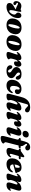

<svg xmlns="http://www.w3.org/2000/svg" viewBox="2519 -3294 970 6048"><g transform="rotate(90 3004.0 -270.0)"><path d="M549.5 -352Q549.5 -284.5 523.5 -220Q497.5 -155.5 450.5 -103.5Q403.5 -51.5 339.5 -20.8Q275.5 10 200 10Q139 10 106.5 -13.2Q74 -36.5 74 -80.5Q73.5 -116 89.8 -142.2Q106 -168.5 131.2 -188Q156.5 -207.5 184.8 -223.5Q213 -239.5 238.2 -254.5Q263.5 -269.5 278.5 -286.5Q237 -288.5 203.5 -304Q170 -319.5 143.2 -334.8Q116.5 -350 95.5 -351.5Q81 -352.5 74.8 -347Q68.5 -341.5 67.5 -333Q64 -314 96 -300Q118 -290 129.2 -279.2Q140.5 -268.5 139.5 -251Q138.5 -230.5 123.8 -218.2Q109 -206 88 -206Q54 -206 32.5 -234Q11 -262 15.5 -308Q19 -351.5 39.8 -385.2Q60.5 -419 93.8 -438.5Q127 -458 167.5 -458Q203.5 -458 232.8 -447Q262 -436 284 -436Q299.5 -436 307.2 -446.2Q315 -456.5 330 -456.5Q352 -456.5 352.5 -428Q353 -398 344.8 -360.8Q336.5 -323.5 325.8 -283.2Q315 -243 306.8 -203.8Q298.5 -164.5 298.5 -131.5Q298.5 -102 307.2 -89.2Q316 -76.5 331 -76.5Q344.5 -76 362 -89.5Q379.5 -103 396.5 -125.5Q413.5 -148 425.2 -175.2Q437 -202.5 438.5 -230.5Q440 -254.5 432 -266.8Q424 -279 411.5 -291Q391 -307.5 383.5 -324.2Q376 -341 377.5 -363Q379 -401 405 -429.5Q431 -458 470 -458Q549.5 -458 549.5 -352Z M855.5 -462.5Q955 -462.5 1009.2 -409Q1063.5 -355.5 1059 -271Q1055.5 -196.5 1022.2 -132.5Q989 -68.5 924.8 -29.2Q860.5 10 762.5 10Q698 10 651.8 -14.2Q605.5 -38.5 582 -81.8Q558.5 -125 561.5 -181.5Q565.5 -257.5 599 -321.2Q632.5 -385 696.5 -423.8Q760.5 -462.5 855.5 -462.5ZM770.5 -48Q785.5 -48 800.8 -69.2Q816 -90.5 829.8 -125.2Q843.5 -160 854.5 -201Q865.5 -242 871.8 -281.8Q878 -321.5 878.5 -352Q878.5 -383 870.5 -394Q862.5 -405 850 -405Q834.5 -405 819.2 -383.5Q804 -362 790.2 -327.2Q776.5 -292.5 765.8 -251.5Q755 -210.5 748.8 -170.8Q742.5 -131 742 -100.5Q742 -69.5 750 -58.8Q758 -48 770.5 -48Z M1381 -462.5Q1480.5 -462.5 1534.8 -409Q1589 -355.5 1584.5 -271Q1581 -196.5 1547.8 -132.5Q1514.5 -68.5 1450.2 -29.2Q1386 10 1288 10Q1223.5 10 1177.2 -14.2Q1131 -38.5 1107.5 -81.8Q1084 -125 1087 -181.5Q1091 -257.5 1124.5 -321.2Q1158 -385 1222 -423.8Q1286 -462.5 1381 -462.5ZM1296 -48Q1311 -48 1326.2 -69.2Q1341.5 -90.5 1355.2 -125.2Q1369 -160 1380 -201Q1391 -242 1397.2 -281.8Q1403.5 -321.5 1404 -352Q1404 -383 1396 -394Q1388 -405 1375.5 -405Q1360 -405 1344.8 -383.5Q1329.5 -362 1315.8 -327.2Q1302 -292.5 1291.2 -251.5Q1280.5 -210.5 1274.2 -170.8Q1268 -131 1267.5 -100.5Q1267.5 -69.5 1275.5 -58.8Q1283.5 -48 1296 -48Z M1632.5 -312Q1621.5 -312 1619.2 -323.5Q1617 -335 1627 -351Q1655.5 -398 1704.5 -428Q1753.5 -458 1805.5 -458Q1839 -458 1855.5 -441.5Q1872 -425 1872 -399Q1872 -386.5 1869.8 -373Q1867.5 -359.5 1864 -345.5Q1926 -458 2009 -458Q2046.5 -458 2065.8 -428.5Q2085 -399 2081.5 -353Q2077 -295 2044.8 -261Q2012.5 -227 1972 -227Q1914 -227 1914 -273.5Q1914 -287 1917.5 -299.8Q1921 -312.5 1921 -325.5Q1921 -342.5 1908.5 -342.5Q1895 -342.5 1879 -315Q1863 -287.5 1846 -228.5Q1835 -191 1829.2 -164.2Q1823.5 -137.5 1823.5 -118Q1823.5 -103 1830 -93.5Q1836.5 -84 1843 -77Q1849.5 -70 1849.5 -61.5Q1849.5 -44.5 1828 -28Q1806.5 -11.5 1770 -0.8Q1733.5 10 1688 10Q1633.5 10 1621 -20Q1608.5 -50 1628.5 -102.5L1690 -286.5Q1701 -318 1700 -330.5Q1699 -343 1688 -343Q1680.5 -343 1671.5 -337.8Q1662.5 -332.5 1647 -317.5Q1639 -312 1632.5 -312Z M2226 -39.5Q2243 -39.5 2253.5 -52.2Q2264 -65 2264.5 -84.5Q2264.5 -105 2249.5 -122.5Q2234.5 -140 2193.5 -165.5Q2138.5 -199.5 2113.2 -232.8Q2088 -266 2092 -312Q2096 -353.5 2123 -387.5Q2150 -421.5 2198.5 -442Q2247 -462.5 2315.5 -462.5Q2401.5 -462.5 2445 -430.5Q2488.5 -398.5 2489.5 -351.5Q2490 -318 2476.2 -299.8Q2462.5 -281.5 2439.5 -281.5Q2415.5 -281.5 2398.2 -297.5Q2381 -313.5 2366 -355Q2341 -415 2301 -415Q2284.5 -415 2274.5 -402.5Q2264.5 -390 2264.5 -369.5Q2264 -347 2281.5 -326Q2299 -305 2349 -272Q2410 -233 2428.8 -197.2Q2447.5 -161.5 2439.5 -120Q2428.5 -62 2368.5 -26Q2308.5 10 2215.5 10Q2120.5 10 2078 -24.8Q2035.5 -59.5 2035.5 -107.5Q2035.5 -137 2049.2 -155Q2063 -173 2088.5 -173Q2114.5 -173 2131.5 -154.2Q2148.5 -135.5 2163 -97Q2176 -64 2190.2 -51.8Q2204.5 -39.5 2226 -39.5Z M2773.5 -404.5Q2747 -404.5 2720.5 -361Q2694 -317.5 2688 -240.5Q2680 -168.5 2701.2 -135Q2722.5 -101.5 2766.5 -101.5Q2796.5 -101.5 2820.8 -117Q2845 -132.5 2867 -166.5Q2876 -177 2882.8 -182.2Q2889.5 -187.5 2897.5 -187.5Q2907.5 -187 2913 -176Q2918.5 -165 2908.5 -143.5Q2877.5 -72.5 2819 -31.2Q2760.5 10 2668 10Q2579.5 10 2532.8 -43.2Q2486 -96.5 2495.5 -191Q2501.5 -263 2537.8 -324.2Q2574 -385.5 2635.8 -423Q2697.5 -460.5 2780 -460.5Q2839 -460.5 2876.2 -442.8Q2913.5 -425 2930.2 -396.8Q2947 -368.5 2944.5 -336.5Q2942.5 -296 2915.8 -274.8Q2889 -253.5 2856.5 -253.5Q2828.5 -253.5 2811.5 -268.8Q2794.5 -284 2795.5 -310Q2796 -328.5 2799.2 -339.2Q2802.5 -350 2802.5 -368.5Q2802.5 -404.5 2773.5 -404.5Z M3152 -213Q3138.5 -178 3134.2 -151Q3130 -124 3130 -108.5Q3130 -94 3135 -82.5Q3140 -71 3140 -55.5Q3140 -24.5 3104.8 -7.2Q3069.5 10 3000.5 10Q2944.5 10 2935 -15.8Q2925.5 -41.5 2940.5 -97L3043 -480Q3074.5 -598 3155 -666.5Q3235.5 -735 3366.5 -735Q3440.5 -735 3480 -709Q3519.5 -683 3519.5 -642Q3519.5 -614 3501.8 -593.8Q3484 -573.5 3453 -573.5Q3427.5 -573.5 3406.8 -588Q3386 -602.5 3367.8 -621.5Q3349.5 -640.5 3332.5 -655.2Q3315.5 -670 3298 -670Q3285.5 -670 3275.5 -657.2Q3265.5 -644.5 3255.5 -608.5L3175.5 -323Q3224.5 -399.5 3279.8 -428.8Q3335 -458 3384 -458Q3442.5 -458 3457.2 -417Q3472 -376 3450.5 -313.5L3402 -160.5Q3391.5 -128 3393.2 -115Q3395 -102 3406.5 -102Q3420 -102 3440 -124Q3447 -131 3452 -131Q3460.5 -131 3464 -119.5Q3467.5 -108 3457 -87Q3436.5 -45 3393.8 -17.5Q3351 10 3288 10Q3223.5 10 3210.2 -27.2Q3197 -64.5 3216.5 -126L3262 -273.5Q3272 -306 3269.5 -321Q3267 -336 3249 -336Q3227.5 -336 3201.5 -306.2Q3175.5 -276.5 3152 -213Z M3521 -312Q3510 -312 3507.8 -323.5Q3505.5 -335 3515.5 -351Q3544 -398 3593 -428Q3642 -458 3694 -458Q3727.5 -458 3744 -441.5Q3760.5 -425 3760.5 -399Q3760.5 -386.5 3758.2 -373Q3756 -359.5 3752.5 -345.5Q3814.5 -458 3897.5 -458Q3935 -458 3954.2 -428.5Q3973.5 -399 3970 -353Q3965.5 -295 3933.2 -261Q3901 -227 3860.5 -227Q3802.5 -227 3802.5 -273.5Q3802.5 -287 3806 -299.8Q3809.5 -312.5 3809.5 -325.5Q3809.5 -342.5 3797 -342.5Q3783.5 -342.5 3767.5 -315Q3751.5 -287.5 3734.5 -228.5Q3723.5 -191 3717.8 -164.2Q3712 -137.5 3712 -118Q3712 -103 3718.5 -93.5Q3725 -84 3731.5 -77Q3738 -70 3738 -61.5Q3738 -44.5 3716.5 -28Q3695 -11.5 3658.5 -0.8Q3622 10 3576.5 10Q3522 10 3509.5 -20Q3497 -50 3517 -102.5L3578.5 -286.5Q3589.5 -318 3588.5 -330.5Q3587.5 -343 3576.5 -343Q3569 -343 3560 -337.8Q3551 -332.5 3535.5 -317.5Q3527.5 -312 3521 -312Z M4185 -496Q4145 -496 4123.2 -518.8Q4101.5 -541.5 4101.5 -576Q4101.5 -604.5 4116 -631Q4130.5 -657.5 4157.8 -674.2Q4185 -691 4222 -691Q4267.5 -691 4289.5 -668.2Q4311.5 -645.5 4311.5 -611.5Q4311.5 -565.5 4278.8 -530.8Q4246 -496 4185 -496ZM4190.5 -160.5Q4180 -128 4181.2 -115Q4182.5 -102 4194 -102Q4207.5 -102 4227.5 -124Q4234.5 -131 4239.5 -131Q4248 -131 4251.5 -119.5Q4255 -108 4244.5 -87Q4224 -45 4180.8 -17.5Q4137.5 10 4075.5 10Q4011 10 3996.5 -27.8Q3982 -65.5 4003.5 -126L4057 -286.5Q4074.5 -338.5 4053 -338.5Q4045.5 -338.5 4037.2 -333.5Q4029 -328.5 4014.5 -314Q4007.5 -308.5 4002.5 -308.5Q3993.5 -308.5 3990.5 -319.2Q3987.5 -330 3997.5 -349Q4024 -397 4069 -427.5Q4114 -458 4168.5 -458Q4228 -458 4245.2 -419Q4262.5 -380 4242 -319.5Z M4327 -410.5Q4327 -422.5 4335.8 -430Q4344.5 -437.5 4359.5 -437.5H4401.5L4435.5 -563.5Q4460.5 -654.5 4505.5 -694.8Q4550.5 -735 4621 -735Q4667 -735 4693 -710.8Q4719 -686.5 4719 -653Q4719 -620.5 4696.5 -600.8Q4674 -581 4638 -581Q4610 -581 4592.2 -595Q4574.5 -609 4561.2 -623.2Q4548 -637.5 4533.5 -637.5Q4516.5 -637.5 4513 -617.5Q4510 -601.5 4522.2 -583.5Q4534.5 -565.5 4550.5 -543.8Q4566.5 -522 4576.5 -495.5Q4586.5 -469 4579.5 -437H4613.5Q4630.5 -437 4640 -431.5Q4649.5 -426 4649.5 -411.5Q4649.5 -395 4634.5 -383.2Q4619.5 -371.5 4599.5 -371.5H4563L4467.5 -1Q4460 26.5 4460 42.5Q4460 59.5 4470 69.2Q4480 79 4490.2 87.5Q4500.5 96 4500.5 109Q4500.5 129.5 4474.8 149.2Q4449 169 4408.5 181.8Q4368 194.5 4323 194.5Q4277.5 194.5 4266.2 165.5Q4255 136.5 4270 78L4372 -311Q4380.5 -344 4374.8 -358.8Q4369 -373.5 4347 -380.5Q4327 -392 4327 -410.5Z M4697 -377.5 4676 -384.5Q4659.5 -396 4659.5 -411.5Q4659.5 -439 4694 -439H4722Q4735.5 -439 4744.2 -443Q4753 -447 4765.5 -460L4869.5 -531.5Q4886 -550 4907.5 -550Q4933.5 -550 4933.5 -523.5Q4933.5 -516 4931.8 -506Q4930 -496 4925.5 -480.5L4912.5 -436H4975.5Q4995.5 -436 4995.5 -416Q4995.5 -397.5 4983 -386.8Q4970.5 -376 4950 -376H4895.5L4834.5 -163.5Q4822.5 -121.5 4828.2 -106.8Q4834 -92 4849.5 -92Q4873 -92 4901 -126Q4908.5 -133.5 4912.5 -136Q4916.5 -138.5 4921.5 -138.5Q4937.5 -138.5 4933.5 -115.5Q4926.5 -85 4900 -56.2Q4873.5 -27.5 4831.5 -8.8Q4789.5 10 4736 10Q4671 10 4649.5 -28Q4628 -66 4655 -148L4705 -324Q4712.5 -347 4710.8 -358.8Q4709 -370.5 4697 -377.5Z M5409 -165Q5395.5 -116.5 5361 -76.8Q5326.5 -37 5273 -13.5Q5219.5 10 5150 10Q5057 10 5009.8 -42.2Q4962.5 -94.5 4968.5 -183.5Q4973 -260.5 5010 -323.8Q5047 -387 5109.5 -424.8Q5172 -462.5 5253 -462.5Q5328.5 -462.5 5366 -426Q5403.5 -389.5 5409 -337.5Q5412 -317.5 5425 -311.5Q5434.5 -305.5 5434.5 -295.5Q5434.5 -287.5 5428.2 -280.8Q5422 -274 5404.5 -269Q5383.5 -262.5 5341.5 -251Q5299.5 -239.5 5250.2 -226Q5201 -212.5 5158.5 -201Q5159 -153.5 5180.8 -127.2Q5202.5 -101 5246.5 -101Q5278 -101 5307.2 -117.8Q5336.5 -134.5 5361 -169Q5384 -193 5398 -189Q5405.5 -186.5 5407.8 -179.8Q5410 -173 5409 -165ZM5239 -407.5Q5214 -407.5 5191.5 -361.8Q5169 -316 5161 -243.5Q5186 -250.5 5210.8 -257.5Q5235.5 -264.5 5254.5 -270Q5264.5 -306 5265.5 -358Q5265.5 -407.5 5239 -407.5Z M5466.5 -312Q5455 -312 5453 -324Q5451 -336 5461 -351Q5489.5 -398.5 5539.2 -428.2Q5589 -458 5641.5 -458Q5715 -458 5715 -400Q5715 -381 5706.8 -357.8Q5698.5 -334.5 5689.5 -311Q5740 -394.5 5798.8 -426.2Q5857.5 -458 5908.5 -458Q5965 -458 5979.2 -417.5Q5993.5 -377 5972 -313.5L5923.5 -160.5Q5913 -128 5914.8 -115Q5916.5 -102 5928 -102Q5941.5 -102 5961.5 -124Q5968.5 -131 5973.5 -131Q5982 -131 5985.5 -119.5Q5989 -108 5978.5 -87Q5958 -45 5915 -17.5Q5872 10 5810 10Q5745.5 10 5732 -27.2Q5718.5 -64.5 5738 -126L5783.5 -273.5Q5793.5 -306 5791 -321Q5788.5 -336 5770.5 -336Q5749 -336 5723 -306.2Q5697 -276.5 5673.5 -213Q5660 -178 5654.2 -151.5Q5648.5 -125 5648.5 -108.5Q5648.5 -94 5653.5 -82.5Q5658.5 -71 5658.5 -55.5Q5658.5 -24.5 5623.5 -7.2Q5588.5 10 5520 10Q5464.5 10 5452.8 -16.8Q5441 -43.5 5461 -97L5524 -286.5Q5535 -318 5534 -330.5Q5533 -343 5522 -343Q5514.5 -343 5505.5 -337.8Q5496.5 -332.5 5481 -317.5Q5472.5 -312 5466.5 -312Z"/></g></svg>

Font: Fraunces 144pt Soft Black
Style: Italic
Weight: 900
Italic angle: -16°
Version: Version 1.000;[b76b70a41]